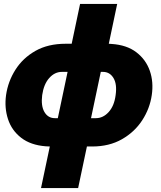

<svg xmlns="http://www.w3.org/2000/svg" viewBox="-20 -750 824 983"><path d="M190 213 235 0 214 -1Q137 -7 88.5 -44.5Q40 -82 21 -140Q2 -198 11 -263Q21 -333 59 -393Q97 -453 161.5 -489.5Q226 -526 316 -526H347L390 -730H580L537 -526L551 -525Q629 -520 678 -482.5Q727 -445 747 -387.5Q767 -330 757 -263Q747 -194 708 -134Q669 -74 604 -37Q539 0 452 0H425L380 213ZM261 -145H276L326 -382H297Q260 -382 232 -350.5Q204 -319 196 -263Q189 -208 207.5 -176.5Q226 -145 261 -145ZM446 -145H471Q508 -145 536.5 -176.5Q565 -208 572 -263Q580 -319 561 -350.5Q542 -382 507 -382H496Z"/></svg>

Font: Raleway Black
Style: Italic
Weight: 900
Italic angle: -12°
Designer: Matt McInerney, Pablo Impallari, Rodrigo Fuenzalida
Foundry: Matt McInerney, Pablo Impallari, Rodrigo Fuenzalida
Version: Version 4.101;RELEASE